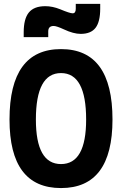

<svg xmlns="http://www.w3.org/2000/svg" viewBox="-20 -955 626 985"><path d="M293 9.8Q28.8 9.8 28.8 -341.8Q28.8 -703.1 293 -703.1Q557.1 -703.1 557.1 -341.8Q557.1 9.8 293 9.8ZM293 -113.3Q421.9 -113.3 421.9 -341.8Q421.9 -580.1 293 -580.1Q164.1 -580.1 164.1 -341.8Q164.1 -113.3 293 -113.3ZM101.6 -764.6V-789.1Q101.6 -858.9 128.2 -891.1Q154.8 -923.3 212.4 -923.3Q249 -923.3 288.1 -907.7Q338.4 -886.7 352.5 -886.7Q368.7 -886.7 368.7 -909.7V-935.1H494.1V-910.6Q494.1 -843.3 470.2 -812.3Q446.3 -781.2 394 -781.2Q356.9 -781.2 308.1 -804.2Q270 -821.8 255.4 -821.8Q227.5 -821.8 227.5 -793.9V-764.6Z"/></svg>

Font: Cascadia Mono
Style: Bold
Weight: 700
Monospace: yes
Designer: Aaron Bell
Foundry: Saja Typeworks
Version: Version 2404.023; ttfautohint (v1.8.4)